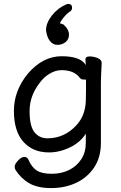

<svg xmlns="http://www.w3.org/2000/svg" viewBox="-20 -779 620 980"><path d="M59 88Q55 82 55 70.5Q55 59 72 40.5Q89 22 104 22Q119 22 125 36Q142 75 168 91.5Q194 108 244 108Q294 108 333 88.5Q372 69 395 33.5Q418 -2 418 -51V-97Q391 -53 337.5 -27Q284 -1 230 -1Q148 -1 99.5 -55Q51 -109 51 -213Q51 -317 123 -404Q199 -492 295 -492Q391 -492 418 -447L416 -475Q416 -491 437 -491Q458 -491 478.5 -482.5Q499 -474 499 -458V-457Q495 -381 495 -358V-50Q495 25 460 76.5Q425 128 368 154.5Q311 181 241.5 181Q172 181 129.5 156.5Q87 132 59 88ZM222 -73Q310 -73 372 -142Q415 -190 418 -263Q419 -290 419 -324V-372Q420 -373 407.5 -373Q395 -373 388 -381Q359 -421 294 -421Q264 -421 233.5 -403Q203 -385 181 -354Q131 -289 131 -212Q131 -135 156 -104Q181 -73 222 -73ZM215 -625Q215 -662 245 -700Q275 -738 317 -756Q323 -759 328 -759Q348 -759 348 -739Q348 -729 340 -722Q321 -710 305 -690Q290 -672 286 -660Q288 -660 293 -658Q303 -656 308 -650Q332 -628 332 -602.5Q332 -577 314 -563.5Q296 -550 273 -550Q250 -550 234.5 -570Q219 -590 215 -625Z"/></svg>

Font: LXGW WenKai TC
Style: Bold
Weight: 700
Designer: LXGW / Fontworks Inc.
Foundry: LXGW / Fontworks Inc.
Version: Version 1.330;April 28, 2024